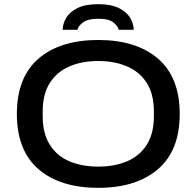

<svg xmlns="http://www.w3.org/2000/svg" viewBox="-20 -890 943 922"><path d="M281 -747Q281 -775 297.5 -803.5Q314 -832 351.5 -851Q389 -870 452 -870Q514 -870 551.5 -851Q589 -832 605.5 -803.5Q622 -775 622 -747H550Q547 -763 525.5 -781.5Q504 -800 452 -800Q401 -800 378 -782Q355 -764 352 -747ZM452 12Q269 12 165 -77.5Q61 -167 61 -343Q61 -519 165 -608.5Q269 -698 452 -698Q634 -698 738.5 -608.5Q843 -519 843 -343Q843 -167 738.5 -77.5Q634 12 452 12ZM452 -90Q531 -90 591.5 -116Q652 -142 685.5 -196Q719 -250 719 -332V-354Q719 -437 685.5 -490.5Q652 -544 591.5 -570.5Q531 -597 452 -597Q372 -597 312 -570.5Q252 -544 218.5 -490.5Q185 -437 185 -354V-332Q185 -250 218.5 -196Q252 -142 312 -116Q372 -90 452 -90Z"/></svg>

Font: Archivo SemiExpanded Medium
Style: Regular
Weight: 500
Width: 6
Designer: Hector Gatti
Foundry: Omnibus-Type
Version: Version 2.001; ttfautohint (v1.8.3)